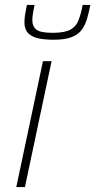

<svg xmlns="http://www.w3.org/2000/svg" viewBox="-20 -758 386 778"><path d="M46 0 154 -510H189L81 0ZM198 -597Q151 -597 125 -605.5Q99 -614 89 -630Q79 -646 79 -667Q79 -683 82 -701Q85 -719 89 -738H120Q116 -719 113.5 -704Q111 -689 111 -676Q111 -651 127.5 -638Q144 -625 193 -625Q241 -625 264.5 -637.5Q288 -650 298 -675.5Q308 -701 315 -738H346Q340 -707 332.5 -681.5Q325 -656 311 -637Q297 -618 270 -607.5Q243 -597 198 -597Z"/></svg>

Font: Saira Thin
Style: Italic
Weight: 100
Italic angle: -12°
Designer: Hector Gatti with collaboration of the Omnibus-Type team
Foundry: Omnibus-Type
Version: Version 1.101